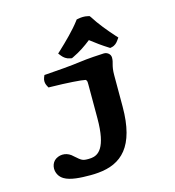

<svg xmlns="http://www.w3.org/2000/svg" viewBox="-126 -829 992 1091"><g transform="rotate(-15 370.0 -284.0)"><path d="M500.4 -718.4 489.2 -721.1C470.1 -725.5 452 -724.2 436.6 -721.4L424.3 -719.2L417.6 -710.3C384.8 -666.8 330.5 -613.2 288 -573.7L272.4 -559.3L285.3 -543.1C294.9 -531.1 309.4 -519.4 330 -515.6L341.2 -513.5L351.2 -518.2C392.4 -537.7 427.6 -561.8 460.7 -588C492.5 -563 525.6 -539.2 557.9 -518.9L566.4 -513.5L576.2 -515.5C595.7 -519.4 607.5 -532.6 614.6 -542.5L626.3 -558.8L612.8 -573.7C577.4 -613.1 534.1 -665.5 506.5 -710.1ZM548.2 -357.5C548.2 -417.9 562.2 -424.6 562.2 -457.7C562.2 -478.4 544.1 -493 523.2 -493C508.8 -493 418.9 -487.2 382.6 -481.6C330.3 -474 229.3 -465.9 181.5 -462.9L165.5 -461.8L159.8 -448.1C153.4 -432.4 154.8 -414.6 162.9 -399.7L169.6 -387.4L184.7 -387.1C277.4 -385.6 362.2 -379.7 384.8 -374.2C391.5 -367.6 392.7 -366.7 392.7 -345.1V-147C392.7 31.5 341.2 58.3 301.2 63C295.8 63.7 290 64 283.9 64C248.5 64 244.4 60.2 206.9 27.3C178.8 -1.1 139.5 -5.8 108.6 13.2C79.5 31.1 71.4 73.8 91.7 106.1C97.8 115.9 106.7 124.7 117.8 131.4C153.5 152.9 213 156 271.9 156C287.3 156 302.7 155.4 317.9 153.9C455.3 141.7 548.2 62.5 548.2 -173.7Z"/></g></svg>

Font: Linux Libertine Mono O 
Style: Mono Bold
Weight: 400
Designer: Philipp H. Poll
Foundry: Philipp H. Poll
Version: Version 5.1.7